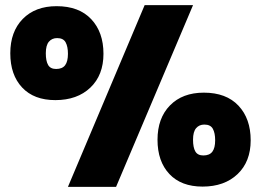

<svg xmlns="http://www.w3.org/2000/svg" viewBox="-20 -726 1014 746"><path d="M730 -706 431 0H244L542 -706ZM195 -337Q112 -337 66 -386Q20 -435 20 -519Q20 -603 68.5 -652.5Q117 -702 200 -702Q287 -702 334.5 -651.5Q382 -601 382 -517Q382 -434 331 -385.5Q280 -337 195 -337ZM244 -517Q244 -545 235 -561.5Q226 -578 202 -578Q182 -578 170 -564Q158 -550 158 -519Q158 -489 167 -473.5Q176 -458 198 -458Q222 -458 233 -472.5Q244 -487 244 -517ZM767 -1Q684 -1 638 -50Q592 -99 592 -183Q592 -267 640.5 -316.5Q689 -366 772 -366Q859 -366 906.5 -315.5Q954 -265 954 -181Q954 -98 903 -49.5Q852 -1 767 -1ZM816 -181Q816 -209 807 -225.5Q798 -242 774 -242Q754 -242 742 -228Q730 -214 730 -183Q730 -153 739 -137.5Q748 -122 770 -122Q794 -122 805 -136.5Q816 -151 816 -181Z"/></svg>

Font: Palanquin Dark
Style: Bold
Weight: 700
Designer: Pria Ravichandran
Version: Version 1.000